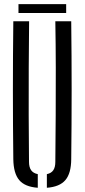

<svg xmlns="http://www.w3.org/2000/svg" viewBox="-20 -903 410 930"><path d="M44.5 -131.5Q42.5 -298 42.5 -465.8Q42.5 -633.5 44.5 -800H121Q120 -689 119.2 -574.2Q118.5 -459.5 119 -345Q119.5 -230.5 120.5 -119Q120.5 -93 130.8 -78.5Q141 -64 163 -59.5V6.5Q100.5 2 73 -30.8Q45.5 -63.5 44.5 -131.5ZM207 6.5V-59.5Q228.5 -64 238.2 -78.5Q248 -93 248 -119Q249 -230.5 249.8 -345Q250.5 -459.5 250.2 -574.2Q250 -689 248 -800H325Q327 -633.5 327 -465.8Q327 -298 325 -131.5Q324.5 -63.5 296.8 -30.8Q269 2 207 6.5ZM69.5 -883H300.5V-840H69.5Z"/></svg>

Font: Big Shoulders Stencil Display Thin Medium
Style: Regular
Weight: 500
Version: Version 2.001